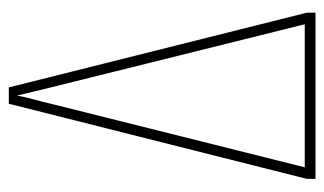

<svg xmlns="http://www.w3.org/2000/svg" viewBox="-174 -580 754 447"><g transform="rotate(-90 203.5 -357.0)"><path d="M10 0V-20L185 -714H223L397 -20V0ZM37 -25H370L224 -612Q218 -637 213.5 -655Q209 -673 204 -695Q200 -673 195 -655.5Q190 -638 184 -612Z"/></g></svg>

Font: Noto Sans ExtraCondensed Thin
Style: Regular
Weight: 100
Width: 2
Designer: Monotype Design Team
Foundry: Monotype Imaging Inc.
Version: Version 2.013; ttfautohint (v1.8.4.7-5d5b)